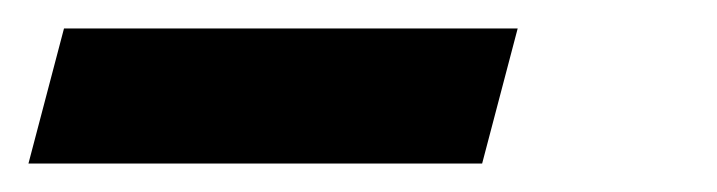

<svg xmlns="http://www.w3.org/2000/svg" viewBox="-142 -20 504 135"><path d="M-122 95 -97 0H222L197 95Z"/></svg>

Font: Air America
Style: Regular
Weight: 400
Designer: William G. Sherman
Foundry: Aaron Bell – Saja Typeworks
Version: Version 1.100;PS 001.100;hotconv 1.0.88;makeotf.lib2.5.64775